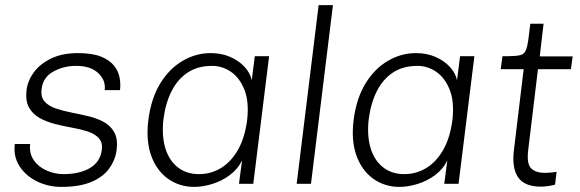

<svg xmlns="http://www.w3.org/2000/svg" viewBox="-20 -720 2272 752"><path d="M220 12Q169 12 125 -9.5Q81 -31 56.5 -69Q32 -107 38 -156H98Q94 -118 113 -91.5Q132 -65 164 -51.5Q196 -38 228 -38Q292 -38 332.5 -62Q373 -86 379 -134Q382 -163 366.5 -179.5Q351 -196 323.5 -205Q296 -214 262 -220Q228 -226 195 -234.5Q162 -243 135 -258Q108 -273 93.5 -299Q79 -325 84 -368Q89 -405 113 -437.5Q137 -470 180.5 -491Q224 -512 285 -512Q341 -512 375 -498.5Q409 -485 426.5 -463Q444 -441 448.5 -415.5Q453 -390 450 -367H390Q395 -405 365 -433.5Q335 -462 278 -462Q229 -462 188.5 -439.5Q148 -417 143 -371Q139 -340 154.5 -322.5Q170 -305 197.5 -295.5Q225 -286 258.5 -279.5Q292 -273 325.5 -265Q359 -257 386 -242.5Q413 -228 427.5 -202Q442 -176 437 -134Q432 -94 408 -60.5Q384 -27 338 -7.5Q292 12 220 12Z M741 12Q683 12 638.5 -19.5Q594 -51 572.5 -109.5Q551 -168 561 -250Q572 -335 607.5 -393Q643 -451 695 -481.5Q747 -512 805 -512Q848 -512 882 -497Q916 -482 938 -458Q960 -434 966 -406L978 -500H1034L972 0H916L928 -92Q912 -58 880.5 -34.5Q849 -11 811.5 0.5Q774 12 741 12ZM759 -38Q807 -38 846.5 -62.5Q886 -87 912.5 -134Q939 -181 948 -250Q956 -321 937.5 -368Q919 -415 885 -438.5Q851 -462 811 -462Q754 -462 714.5 -435.5Q675 -409 651.5 -362Q628 -315 620 -252Q613 -188 627.5 -140Q642 -92 676 -65Q710 -38 759 -38Z M1142 0 1228 -700H1284L1198 0Z M1545 12Q1487 12 1442.5 -19.5Q1398 -51 1376.5 -109.5Q1355 -168 1365 -250Q1376 -335 1411.5 -393Q1447 -451 1499 -481.5Q1551 -512 1609 -512Q1652 -512 1686 -497Q1720 -482 1742 -458Q1764 -434 1770 -406L1782 -500H1838L1776 0H1720L1732 -92Q1716 -58 1684.5 -34.5Q1653 -11 1615.5 0.5Q1578 12 1545 12ZM1563 -38Q1611 -38 1650.5 -62.5Q1690 -87 1716.5 -134Q1743 -181 1752 -250Q1760 -321 1741.5 -368Q1723 -415 1689 -438.5Q1655 -462 1615 -462Q1558 -462 1518.5 -435.5Q1479 -409 1455.5 -362Q1432 -315 1424 -252Q1417 -188 1431.5 -140Q1446 -92 1480 -65Q1514 -38 1563 -38Z M2098 11Q2034 11 2009 -26Q1984 -63 1993 -133L2031 -449H1941L1948 -500H1971Q2002 -500 2017.5 -504Q2033 -508 2039.5 -523Q2046 -538 2050 -570L2057 -627H2109L2094 -499H2223L2216 -449H2087L2049 -134Q2042 -79 2060 -61Q2078 -43 2114 -43Q2124 -43 2136 -44Q2148 -45 2160 -47L2154 3Q2141 7 2125.5 9Q2110 11 2098 11Z"/></svg>

Font: Inclusive Sans Light
Style: Italic
Weight: 300
Italic angle: -7°
Designer: Olivia King
Foundry: Olivia King
Version: Version 2.004